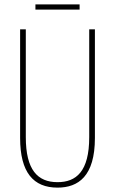

<svg xmlns="http://www.w3.org/2000/svg" viewBox="-20 -848 526 878"><path d="M344 -828H142V-804H344ZM414 -217V-714H388V-221C388 -63 328 -15 243 -15C152 -15 98 -71 98 -221V-714H72V-217C72 -59 133 10 243 10C338 10 414 -42 414 -217Z"/></svg>

Font: Noto Sans Sinhala ExtraCondensed Thin
Style: Regular
Weight: 100
Width: 2
Designer: Jelle Bosma - Monotype Design Team
Foundry: Monotype Imaging Inc.
Version: Version 2.006